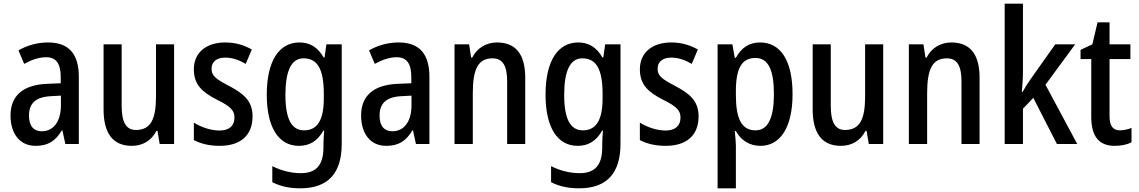

<svg xmlns="http://www.w3.org/2000/svg" viewBox="-20 -780 6168 1040"><path d="M240 -550C182 -550 126 -534 80 -507L111 -434C153 -457 192 -470 230 -470C284 -470 309 -436 309 -361V-329L237 -326C106 -321 37 -263 37 -154C37 -60 84 10 173 10C241 10 281 -17 315 -74H318L334 0H407V-363C407 -486 355 -550 240 -550ZM256 -259 310 -262V-210C310 -120 268 -69 207 -69C164 -69 137 -95 137 -154C137 -219 172 -255 256 -259Z M923 -540H825V-259C825 -138 799 -76 716 -76C663 -76 639 -118 639 -207V-540H541V-188C541 -61 589 10 694 10C751 10 800 -17 827 -71H833L845 0H923Z M1348 -150C1348 -235 1297 -274 1222 -314C1147 -353 1126 -370 1126 -408C1126 -445 1153 -468 1200 -468C1241 -468 1276 -454 1311 -434L1344 -512C1299 -537 1253 -550 1200 -550C1097 -550 1030 -495 1030 -405C1030 -320 1076 -281 1155 -240C1233 -202 1250 -179 1250 -143C1250 -100 1223 -73 1169 -73C1119 -73 1066 -93 1030 -116V-21C1067 -2 1112 10 1170 10C1281 10 1348 -45 1348 -150Z M1602 -550C1491 -550 1425 -449 1425 -267C1425 -90 1489 10 1599 10C1656 10 1699 -15 1732 -73H1736C1734 -49 1732 -18 1732 4V19C1732 117 1690 158 1610 158C1560 158 1507 146 1455 120V207C1501 230 1549 240 1607 240C1761 240 1831 154 1831 -1V-540H1748L1738 -469H1733C1700 -526 1657 -550 1602 -550ZM1624 -464C1699 -464 1734 -407 1734 -271V-247C1734 -128 1698 -74 1627 -74C1559 -74 1526 -136 1526 -266C1526 -396 1558 -464 1624 -464Z M2139 -550C2081 -550 2025 -534 1979 -507L2010 -434C2052 -457 2091 -470 2129 -470C2183 -470 2208 -436 2208 -361V-329L2136 -326C2005 -321 1936 -263 1936 -154C1936 -60 1983 10 2072 10C2140 10 2180 -17 2214 -74H2217L2233 0H2306V-363C2306 -486 2254 -550 2139 -550ZM2155 -259 2209 -262V-210C2209 -120 2167 -69 2106 -69C2063 -69 2036 -95 2036 -154C2036 -219 2071 -255 2155 -259Z M2672 -550C2616 -550 2565 -522 2538 -468H2532L2521 -540H2442V0H2541V-274C2541 -405 2569 -464 2648 -464C2704 -464 2727 -422 2727 -340V0H2825V-360C2825 -489 2771 -550 2672 -550Z M3112 -550C3001 -550 2935 -449 2935 -267C2935 -90 2999 10 3109 10C3166 10 3209 -15 3242 -73H3246C3244 -49 3242 -18 3242 4V19C3242 117 3200 158 3120 158C3070 158 3017 146 2965 120V207C3011 230 3059 240 3117 240C3271 240 3341 154 3341 -1V-540H3258L3248 -469H3243C3210 -526 3167 -550 3112 -550ZM3134 -464C3209 -464 3244 -407 3244 -271V-247C3244 -128 3208 -74 3137 -74C3069 -74 3036 -136 3036 -266C3036 -396 3068 -464 3134 -464Z M3764 -150C3764 -235 3713 -274 3638 -314C3563 -353 3542 -370 3542 -408C3542 -445 3569 -468 3616 -468C3657 -468 3692 -454 3727 -434L3760 -512C3715 -537 3669 -550 3616 -550C3513 -550 3446 -495 3446 -405C3446 -320 3492 -281 3571 -240C3649 -202 3666 -179 3666 -143C3666 -100 3639 -73 3585 -73C3535 -73 3482 -93 3446 -116V-21C3483 -2 3528 10 3586 10C3697 10 3764 -45 3764 -150Z M4097 -550C4038 -550 3996 -522 3966 -467H3960L3947 -540H3867V240H3966V8C3966 -12 3963 -40 3960 -70H3966C3993 -21 4039 10 4099 10C4207 10 4273 -91 4273 -270C4273 -454 4207 -550 4097 -550ZM4072 -466C4143 -466 4172 -398 4172 -270C4172 -142 4140 -74 4073 -74C3997 -74 3966 -136 3966 -266V-286C3966 -410 3998 -466 4072 -466Z M4764 -540H4666V-259C4666 -138 4640 -76 4557 -76C4504 -76 4480 -118 4480 -207V-540H4382V-188C4382 -61 4430 10 4535 10C4592 10 4641 -17 4668 -71H4674L4686 0H4764Z M5133 -550C5077 -550 5026 -522 4999 -468H4993L4982 -540H4903V0H5002V-274C5002 -405 5030 -464 5109 -464C5165 -464 5188 -422 5188 -340V0H5286V-360C5286 -489 5232 -550 5133 -550Z M5521 -391V-760H5422V0H5521V-191L5577 -250L5705 0H5815L5643 -321L5804 -540H5696L5563 -352C5548 -331 5532 -306 5519 -282H5515C5518 -318 5521 -354 5521 -391Z M6046 -74C6007 -74 5990 -100 5990 -152V-460H6103V-540H5990V-659H5925L5897 -540L5833 -510V-460H5891V-147C5891 -36 5937 10 6018 10C6053 10 6086 3 6109 -9V-87C6089 -79 6067 -74 6046 -74Z"/></svg>

Font: Noto Sans Gujarati UI Condensed Medium
Style: Regular
Weight: 500
Width: 3
Designer: Jelle Bosma - Monotype Design Team, Universal Thirst
Foundry: Monotype Imaging Inc.
Version: Version 2.106